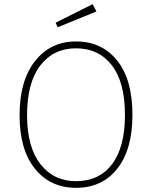

<svg xmlns="http://www.w3.org/2000/svg" viewBox="-20 -892 730 922"><path d="M425 -872 443 -837 257 -761 247 -783ZM345 -693Q469 -693 542.5 -601.5Q616 -510 616 -340Q616 -175 543.5 -82.5Q471 10 345 10Q222 10 148 -81.5Q74 -173 74 -339Q74 -505 148.5 -599Q223 -693 345 -693ZM345 -660Q237 -660 173.5 -577.5Q110 -495 110 -339Q110 -186 174 -104Q238 -22 345 -22Q456 -22 518 -103.5Q580 -185 580 -340Q580 -497 517 -578.5Q454 -660 345 -660Z"/></svg>

Font: Fira Sans UltraLight
Style: Regular
Weight: 200
Designer: Carrois Corporate & Edenspiekermann AG
Foundry: Carrois Corporate GbR & Edenspiekermann AG
Version: Version 4.106;PS 004.106;hotconv 1.0.70;makeotf.lib2.5.58329